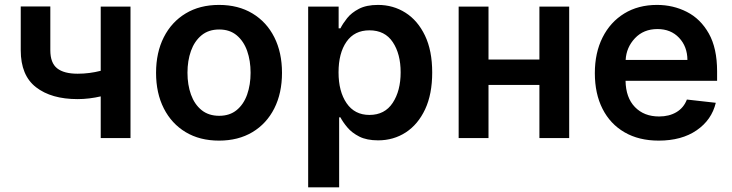

<svg xmlns="http://www.w3.org/2000/svg" viewBox="-20 -573 3039 797"><path d="M521.7 0H398.1V-172.9Q375.4 -167.6 350.9 -164.6Q326.3 -161.6 302.2 -161.6Q193.2 -161.6 129.6 -210.8Q66.1 -259.9 66.1 -364.3V-546.2H188.9V-364.3Q188.9 -311.8 217.2 -289.4Q245.4 -267 302.2 -267Q327.4 -267 351 -270.1Q374.6 -273.1 398.1 -279.1V-545.5H521.7Z M889.2 10.7Q809.3 10.7 750.7 -24.5Q692.1 -59.7 660 -123Q627.8 -186.4 627.8 -270.6Q627.8 -355.1 660 -418.5Q692.1 -481.9 750.7 -517.2Q809.3 -552.6 889.2 -552.6Q969.1 -552.6 1027.9 -517.2Q1086.6 -481.9 1118.6 -418.5Q1150.6 -355.1 1150.6 -270.6Q1150.6 -186.4 1118.6 -123Q1086.6 -59.7 1027.9 -24.5Q969.1 10.7 889.2 10.7ZM889.9 -92.3Q933.6 -92.3 962.5 -116.1Q991.5 -139.9 1005.9 -180.6Q1020.2 -221.2 1020.2 -271Q1020.2 -321 1005.9 -361.7Q991.5 -402.3 962.5 -426.5Q933.6 -450.6 889.9 -450.6Q845.9 -450.6 816.6 -426.5Q787.3 -402.3 772.7 -361.7Q758.2 -321 758.2 -271Q758.2 -221.2 772.7 -180.6Q787.3 -139.9 816.6 -116.1Q845.9 -92.3 889.9 -92.3Z M1387.8 204.5H1259.2V-545.5H1385.7V-455.3H1393.1Q1403.1 -475.1 1421 -497.7Q1438.9 -520.2 1470 -536.4Q1501.1 -552.6 1549 -552.6Q1612.2 -552.6 1663.2 -520.2Q1714.1 -487.9 1744.1 -425.4Q1774.1 -362.9 1774.1 -272Q1774.1 -182.2 1744.7 -119.3Q1715.2 -56.5 1664.4 -23.4Q1613.6 9.6 1549.4 9.6Q1502.5 9.6 1471.6 -6Q1440.7 -21.7 1422.1 -43.9Q1403.4 -66.1 1393.1 -85.9H1387.8ZM1513.5 -95.9Q1577.1 -95.9 1610.1 -146Q1643.1 -196 1643.1 -272.7Q1643.1 -349.1 1610.4 -398.1Q1577.8 -447.1 1513.5 -447.1Q1451.3 -447.1 1418.3 -399.7Q1385.3 -352.3 1385.3 -272.7Q1385.3 -193.5 1418.7 -144.7Q1452.1 -95.9 1513.5 -95.9Z M2342.7 0H2219.1V-220.5H2007.8V0H1883.9V-545.5H2007.8V-326H2219.1V-545.5H2342.7Z M2714.1 10.7Q2632.1 10.7 2572.6 -23.8Q2513.1 -58.2 2481.2 -121.1Q2449.2 -183.9 2449.2 -269.5Q2449.2 -353.7 2481.2 -417.4Q2513.1 -481.2 2571.2 -516.9Q2629.3 -552.6 2707.4 -552.6Q2774.5 -552.6 2831.3 -523.6Q2888.1 -494.7 2922.4 -433.8Q2956.7 -372.9 2956.7 -277V-237.6H2576.7Q2577.8 -167.6 2615.6 -128.6Q2653.4 -89.5 2715.9 -89.5Q2757.5 -89.5 2787.8 -107.4Q2818.2 -125.4 2831.3 -159.8L2951.3 -146.3Q2934.3 -75.3 2872 -32.3Q2809.7 10.7 2714.1 10.7ZM2833.5 -324.2Q2833.1 -380 2798.8 -416.2Q2764.6 -452.4 2709.2 -452.4Q2651.6 -452.4 2615.8 -414.4Q2579.9 -376.4 2577.1 -324.2Z"/></svg>

Font: Linik Sans SemiBold
Style: Regular
Weight: 600
Designer: Rasmus Andersson (font), Cristiano Sobral (main changes)
Foundry: rsms
Version: Version 3.018;June 1, 2022;FontCreator 14.0.0.2814 64-bit; t